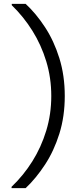

<svg xmlns="http://www.w3.org/2000/svg" viewBox="-20 -831 405 996"><path d="M113 145H40V138Q102 79 148 5.5Q194 -68 220 -153.5Q246 -239 246 -333Q246 -427 220 -512.5Q194 -598 148 -671.5Q102 -745 41 -804V-811H113Q167 -761 213.5 -690Q260 -619 288 -529Q316 -439 316 -333Q316 -227 288 -137.5Q260 -48 213.5 23Q167 94 113 145Z"/></svg>

Font: DM Sans 16pt Light
Style: Regular
Weight: 300
Version: Version 4.004;gftools[0.9.30]